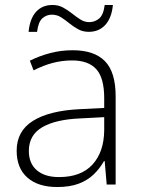

<svg xmlns="http://www.w3.org/2000/svg" viewBox="-20 -742 568 772"><path d="M272 -540Q359 -540 402 -496Q445 -452 445 -355V0H409L401 -94H398Q381 -64 356.5 -40.5Q332 -17 296.5 -3.5Q261 10 210 10Q133 10 90 -28Q47 -66 47 -136Q47 -215 112.5 -256Q178 -297 300 -303L399 -308V-347Q399 -429 367 -464Q335 -499 270 -499Q230 -499 192 -489Q154 -479 115 -459L100 -498Q138 -517 181.5 -528.5Q225 -540 272 -540ZM305 -266Q204 -262 150 -230.5Q96 -199 96 -135Q96 -85 128 -57.5Q160 -30 217 -30Q306 -30 352 -80.5Q398 -131 399 -218V-271ZM95 -614Q100 -667 125 -694.5Q150 -722 191 -722Q215 -722 234 -711.5Q253 -701 270 -687.5Q287 -674 303.5 -663.5Q320 -653 339 -653Q361 -653 378.5 -667.5Q396 -682 401 -722H434Q429 -670 403.5 -642Q378 -614 337 -614Q313 -614 294 -624.5Q275 -635 258.5 -648.5Q242 -662 225.5 -672.5Q209 -683 188 -683Q167 -683 150.5 -668.5Q134 -654 129 -614Z"/></svg>

Font: Noto Sans Syriac Eastern ExtraLight
Style: Regular
Weight: 250
Designer: Patrick Giasson and the Monotype Design Team
Foundry: Monotype Imaging Inc.
Version: Version 3.001